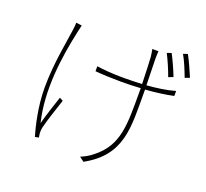

<svg xmlns="http://www.w3.org/2000/svg" viewBox="-142 -973 1283 1196"><g transform="rotate(20 500.0 -375.0)"><path d="M225 -742 187 -747C187 -736 186 -717 183 -699C172 -614 140 -461 140 -300C140 -173 170 -52 188 10L213 5C212 -2 210 -12 209 -21C208 -33 209 -49 212 -62C222 -104 256 -208 274 -261L251 -273C230 -210 206 -137 192 -83C142 -287 175 -515 214 -694C218 -711 222 -730 225 -742ZM810 -773 781 -763C800 -727 826 -667 841 -624L872 -636C856 -678 828 -739 810 -773ZM907 -802 878 -792C899 -757 922 -700 939 -655L970 -667C952 -709 926 -768 907 -802ZM403 -537V-504C440 -500 520 -497 573 -497C616 -497 660 -498 704 -501V-476C704 -260 710 -123 572 -16C551 2 519 20 495 29L525 52C750 -71 732 -252 732 -476V-502C798 -507 862 -515 917 -527V-560C860 -544 797 -535 731 -530L727 -706C727 -728 728 -744 729 -755H688C691 -740 694 -726 696 -705C698 -684 701 -594 703 -528C660 -526 617 -525 574 -525C519 -525 441 -530 403 -537Z"/></g></svg>

Font: Harano Aji Gothic K1 ExtraLight
Style: Regular
Weight: 250
Foundry: Masamichi Hosoda
Version: HaranoAjiGothicK1-ExtraLight version 20230610;ttx 4.39.4